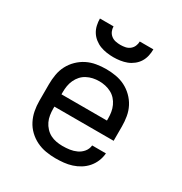

<svg xmlns="http://www.w3.org/2000/svg" viewBox="-174 -867 948 1002"><g transform="rotate(30 300.0 -366.0)"><path d="M302 8Q273 8 243.5 3Q214 -2 187.5 -15Q161 -28 139.5 -48.5Q118 -69 104.5 -95.5Q91 -122 85.5 -151Q80 -180 80 -210V-310Q80 -339 85 -368.5Q90 -398 103.5 -424Q117 -450 138.5 -471Q160 -492 186 -505Q212 -518 241.5 -523Q271 -528 300 -528Q329 -528 358.5 -523Q388 -518 414 -505Q440 -492 461.5 -471Q483 -450 496.5 -424Q510 -398 515 -368.5Q520 -339 520 -310V-223H163V-210Q163 -191 166 -172Q169 -153 177 -136Q185 -119 198.5 -104.5Q212 -90 228.5 -81.5Q245 -73 264 -69.5Q283 -66 302 -66Q324 -66 345 -69Q366 -72 385.5 -81Q405 -90 419 -107Q433 -124 435 -146H518Q516 -121 506.5 -98Q497 -75 481 -56.5Q465 -38 444 -25Q423 -12 399.5 -4.5Q376 3 351.5 5.5Q327 8 302 8ZM163 -297H437V-310Q437 -329 434 -347.5Q431 -366 423 -383.5Q415 -401 402.5 -415Q390 -429 373 -438Q356 -447 337.5 -451Q319 -455 300 -455Q281 -455 262.5 -451Q244 -447 227 -438Q210 -429 197.5 -415Q185 -401 177 -383.5Q169 -366 166 -347.5Q163 -329 163 -310ZM300 -600Q280 -600 259.5 -603Q239 -606 220.5 -613Q202 -620 185.5 -633Q169 -646 158.5 -663Q148 -680 143.5 -700Q139 -720 139 -740H221Q221 -725 227 -711.5Q233 -698 244.5 -689Q256 -680 270.5 -677Q285 -674 300 -674Q315 -674 329.5 -677Q344 -680 355.5 -689Q367 -698 373 -711.5Q379 -725 379 -740H461Q461 -720 456.5 -700Q452 -680 441.5 -663Q431 -646 414.5 -633Q398 -620 379.5 -613Q361 -606 340.5 -603Q320 -600 300 -600Z"/></g></svg>

Font: Zed Mono Extended
Style: Regular
Weight: 400
Width: 7
Monospace: yes
Designer: Belleve Invis
Foundry: Belleve Invis
Version: Version 1.0.0; ttfautohint (v1.8.4)